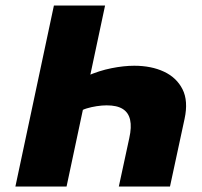

<svg xmlns="http://www.w3.org/2000/svg" viewBox="-20 -678 734 698"><path d="M362 -658 222 0H36L176 -658ZM468 -439Q530 -439 576 -417.5Q622 -396 643.5 -353.5Q665 -311 651 -246L598 0H412L450 -176Q459 -216 453 -242.5Q447 -269 426 -282Q405 -295 368 -295Q351 -295 331.5 -292Q312 -289 295.5 -284Q279 -279 268 -271L215 -349Q252 -382 296 -401.5Q340 -421 385 -430Q430 -439 468 -439Z"/></svg>

Font: Ysabeau Black
Style: Italic
Weight: 900
Italic angle: -12°
Version: Version 2.000;gftools[0.9.27.dev2+g8671c4b]